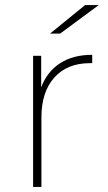

<svg xmlns="http://www.w3.org/2000/svg" viewBox="-20 -740 428 760"><path d="M345 -523V-490H336Q246 -490 195 -433Q144 -376 144 -276V0H111V-519H143V-394Q166 -456 217.5 -489.5Q269 -523 345 -523ZM317 -720H371L218 -607H178Z"/></svg>

Font: Montserrat Alternates ExLight
Style: Regular
Weight: 275
Designer: Julieta Ulanovsky
Foundry: Julieta Ulanovsky
Version: Version 7.200